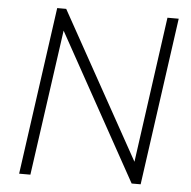

<svg xmlns="http://www.w3.org/2000/svg" viewBox="-53 -797 844 850"><g transform="rotate(5 369.5 -372.5)"><path d="M63 0H113L204 -648L563 0H603L707 -745H657L567 -97L207 -745H167Z"/></g></svg>

Font: Mluvka ExtraLight
Style: Italic
Weight: 200
Italic angle: -8°
Designer: Modified by Jiří Krblich, Original typeface by Gumpita Rahayu
Foundry: Gumpita Rahayu & Jiří Krblich
Version: Version 2.000;Glyphs 3.1.1 (3134)